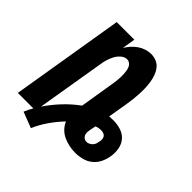

<svg xmlns="http://www.w3.org/2000/svg" viewBox="-166 -646 832 832"><g transform="rotate(45 250.0 -230.0)"><path d="M149 68 76 40Q80 30 85 20Q90 10 96 0H1L87 -520H195L185 -460Q194 -474 205 -486.5Q216 -499 230 -508.5Q244 -518 259.5 -523Q275 -528 291 -528Q309 -528 324.5 -521Q340 -514 350 -500.5Q360 -487 365.5 -471Q371 -455 373.5 -438Q376 -421 376.5 -403.5Q377 -386 376 -368Q375 -350 373 -332Q371 -314 368 -297L353 -208Q359 -208 365 -208.5Q371 -209 377 -209Q401 -209 423.5 -202Q446 -195 460.5 -178.5Q475 -162 479.5 -139Q484 -116 480 -92Q477 -71 467.5 -51Q458 -31 441 -17Q424 -3 402.5 2.5Q381 8 361 8Q341 8 322 4Q303 0 286 -8Q269 -16 256 -29.5Q243 -43 236 -60Q209 -32 186.5 0.5Q164 33 149 68ZM114 -29Q139 -66 170 -99Q201 -132 237 -158L262 -311Q264 -321 265 -330Q266 -339 267 -348Q268 -357 268 -366.5Q268 -376 267.5 -385Q267 -394 265.5 -402.5Q264 -411 260.5 -419Q257 -427 249.5 -432.5Q242 -438 233 -438Q218 -438 205 -426.5Q192 -415 184.5 -400.5Q177 -386 172.5 -371Q168 -356 166 -341ZM361 -60Q368 -60 375.5 -63.5Q383 -67 388.5 -73Q394 -79 396.5 -86Q399 -93 400 -101Q402 -108 401.5 -116Q401 -124 397 -130Q393 -136 385.5 -138.5Q378 -141 371 -141Q363 -141 355.5 -139.5Q348 -138 341 -135V-133Q340 -129 339.5 -125.5Q339 -122 338 -119V-117Q337 -115 336.5 -112Q336 -109 336 -107Q334 -99 334 -90.5Q334 -82 337 -75.5Q340 -69 346.5 -64.5Q353 -60 361 -60Z"/></g></svg>

Font: Iosevka SS04 Extrabold
Style: Italic
Weight: 800
Italic angle: -9°
Monospace: yes
Designer: Belleve Invis
Foundry: Belleve Invis
Version: Version 19.0.0; ttfautohint (v1.8.4)